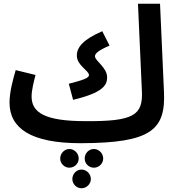

<svg xmlns="http://www.w3.org/2000/svg" viewBox="-20 -745 953 1027"><path d="M411 21C789 20 867 -50 857 -256L836 -725H718L739 -257C745 -129 695 -95 437 -97C219 -97 149 -143 149 -229C149 -262 161 -310 170 -344L64 -370C49 -319 31 -253 31 -196C31 -60 143 21 411 21ZM371 -211C530 -249 553 -289 553 -331C553 -385 488 -419 488 -444C488 -459 507 -476 566 -501L527 -578C425 -534 391 -492 391 -448C391 -394 456 -368 456 -343C456 -328 423 -316 348 -297ZM482 52C455 52 433 75 433 103C433 130 455 152 482 152C509 152 532 130 532 103C532 75 509 52 482 52ZM351 52C325 52 302 75 302 103C302 130 325 152 351 152C378 152 401 130 401 103C401 75 378 52 351 52ZM416 162C389 162 367 185 367 213C367 239 389 262 416 262C443 262 466 239 466 213C466 185 443 162 416 162Z"/></svg>

Font: Noto Sans Arabic UI SmBd
Style: Regular
Weight: 600
Designer: Monotype Design Team, Nadine Chahine and Nizar Qandah
Foundry: Monotype Imaging Inc.
Version: Version 2.010